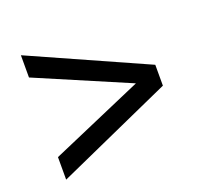

<svg xmlns="http://www.w3.org/2000/svg" viewBox="-87 -669 701 657"><g transform="rotate(-20 263.5 -340.5)"><path d="M470 -303 49 -114V-196L386 -342L49 -486V-567L470 -379Z"/></g></svg>

Font: Hind Guntur
Style: Regular
Weight: 400
Designer: Manushi Parikh, Hitesh Malaviya
Foundry: Indian Type Foundry
Version: Version 1.002;PS 1.0;hotconv 1.0.86;makeotf.lib2.5.63406; tt